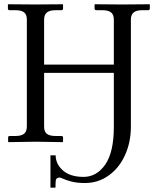

<svg xmlns="http://www.w3.org/2000/svg" viewBox="-20 -666 753 901"><path d="M514.2 -70.8V-324.2H187V-71.8Q187 -48.3 199.7 -38.1Q212.4 -27.8 242.2 -27.8H268.1Q275.9 -27.8 275.9 -20V-1L273.9 1Q188 -1 147.9 -1L20 1L18.1 -1V-20Q18.1 -27.8 24.9 -27.8H51.8Q81.1 -27.8 93.5 -38.8Q106 -49.8 106 -71.8V-574.2Q106 -597.2 93.3 -607.7Q80.6 -618.2 51.8 -618.2H24.9Q17.1 -618.2 17.1 -626V-645L19 -646Q106 -645 145 -645L273.9 -646L275.9 -645V-626Q275.9 -618.2 268.1 -618.2H242.2Q212.4 -618.2 199.7 -607.2Q187 -596.2 187 -574.2V-362.8H514.2V-574.2Q514.2 -597.2 501.2 -607.7Q488.3 -618.2 459 -618.2H433.1Q423.8 -618.2 423.8 -626V-645L425.8 -646Q512.7 -645 551.8 -645L681.2 -646L683.1 -645V-626Q683.1 -618.2 674.8 -618.2H648.9Q619.1 -618.2 606.7 -607.2Q594.2 -596.2 594.2 -574.2V-71.8Q594.2 1 566.9 61.5Q539.6 122.1 490 157.5Q440.4 192.9 378.9 192.9Q342.8 192.9 316.7 186.3Q290.5 179.7 277.3 173.3Q264.2 167 259.8 167Q253.4 167 248.8 169.9Q244.1 172.9 243.2 175.8Q240.2 183.1 240.2 214.8H216.8V63H241.2Q241.2 101.6 272 130.9Q306.6 164.1 372.1 164.1Q433.6 164.1 473.9 106.2Q514.2 48.3 514.2 -70.8Z"/></svg>

Font: Linux Biolinum
Style: Regular
Weight: 400
Designer: Philipp H. Poll
Foundry: Philipp H. Poll
Version: Version 0.6.4